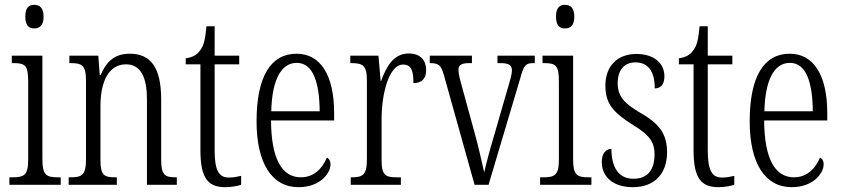

<svg xmlns="http://www.w3.org/2000/svg" viewBox="-20 -767 3494 797"><path d="M122 -649C144 -649 161 -661 161 -698C161 -735 144 -747 122 -747C100 -747 85 -735 85 -698C85 -661 100 -649 122 -649ZM19 0H232V-31H221C172 -31 156 -40 156 -106V-536H29V-505H37C84 -505 97 -495 97 -430V-104C97 -40 80 -31 32 -31H19Z M265 0H465V-31H459C413 -31 397 -38 397 -103V-326C397 -433 434 -500 503 -500C566 -500 590 -443 590 -355V0H714V-31H710C665 -31 649 -39 649 -105V-355C649 -486 606 -544 519 -544C459 -544 424 -516 398 -456H394L388 -536H268V-505H273C319 -505 337 -497 337 -433V-105C337 -39 319 -31 272 -31H265Z M915 10C941 10 965 5 981 0V-37C963 -33 950 -30 930 -30C890 -30 871 -57 871 -142V-500H973V-536H871V-658H837C832 -606 827 -578 810 -557C798 -539 779 -529 751 -525V-500H812V-143C812 -28 843 10 915 10Z M1219 10C1309 10 1352 -48 1352 -85C1352 -100 1345 -109 1337 -113C1319 -70 1285 -31 1229 -31C1151 -31 1106 -106 1105 -267H1367V-298C1367 -454 1311 -544 1211 -544C1105 -544 1045 -451 1045 -263C1045 -89 1109 10 1219 10ZM1307 -305H1106C1109 -430 1144 -506 1212 -506C1280 -506 1306 -424 1307 -305Z M1436 0H1644V-31H1628C1581 -31 1564 -38 1564 -103V-275C1564 -375 1594 -499 1653 -499C1690 -499 1696 -469 1696 -422C1734 -422 1749 -444 1749 -476C1749 -516 1726 -545 1677 -545C1612 -545 1583 -488 1562 -431H1560L1551 -536H1434V-505H1437C1485 -505 1503 -497 1503 -433V-105C1503 -39 1485 -31 1438 -31H1436Z M1823 -454 1950 0H2008L2139 -440C2154 -495 2161 -505 2193 -505H2200V-536H2045V-505H2059C2092 -505 2105 -496 2105 -475C2105 -457 2096 -428 2080 -374L2033 -211C2010 -135 1996 -78 1990 -51C1982 -88 1965 -162 1950 -216L1898 -406C1891 -430 1883 -461 1883 -477C1883 -496 1894 -505 1927 -505H1939V-536H1764V-505C1801 -505 1811 -497 1823 -454Z M2325 -649C2347 -649 2364 -661 2364 -698C2364 -735 2347 -747 2325 -747C2303 -747 2288 -735 2288 -698C2288 -661 2303 -649 2325 -649ZM2222 0H2435V-31H2424C2375 -31 2359 -40 2359 -106V-536H2232V-505H2240C2287 -505 2300 -495 2300 -430V-104C2300 -40 2283 -31 2235 -31H2222Z M2607 10C2696 10 2749 -45 2749 -135C2749 -208 2719 -253 2639 -298C2572 -337 2544 -367 2544 -422C2544 -471 2567 -508 2618 -508C2670 -508 2698 -471 2698 -400C2725 -400 2738 -419 2738 -451C2738 -503 2696 -543 2622 -543C2544 -543 2493 -494 2493 -412C2493 -336 2525 -300 2611 -246C2679 -205 2697 -174 2697 -127C2697 -60 2667 -25 2609 -25C2547 -25 2518 -74 2518 -149C2497 -149 2478 -133 2478 -94C2478 -36 2522 10 2607 10Z M2962 10C2988 10 3012 5 3028 0V-37C3010 -33 2997 -30 2977 -30C2937 -30 2918 -57 2918 -142V-500H3020V-536H2918V-658H2884C2879 -606 2874 -578 2857 -557C2845 -539 2826 -529 2798 -525V-500H2859V-143C2859 -28 2890 10 2962 10Z M3266 10C3356 10 3399 -48 3399 -85C3399 -100 3392 -109 3384 -113C3366 -70 3332 -31 3276 -31C3198 -31 3153 -106 3152 -267H3414V-298C3414 -454 3358 -544 3258 -544C3152 -544 3092 -451 3092 -263C3092 -89 3156 10 3266 10ZM3354 -305H3153C3156 -430 3191 -506 3259 -506C3327 -506 3353 -424 3354 -305Z"/></svg>

Font: Noto Serif Myanmar ExtraCondensed Light
Style: Regular
Weight: 300
Width: 2
Designer: Ben Mitchell and the Monotype Design Team
Foundry: Monotype Imaging Inc.
Version: Version 2.106